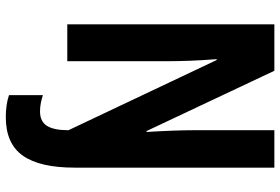

<svg xmlns="http://www.w3.org/2000/svg" viewBox="-172 -582 966 662"><g transform="rotate(90 311.0 -251.0)"><path d="M384 212Q364 212 345 209.5Q326 207 308 201V84Q320 88 334 91Q348 94 364 94Q399 94 414 70Q429 46 429 -4L187 -515H184Q188 -463 189.5 -421.5Q191 -380 191 -349V0H64V-714H224L432 -273H435Q429 -372 429 -435V-714H558V-25Q558 95 516.5 153.5Q475 212 384 212Z"/></g></svg>

Font: Noto Sans Arabic ExtCond
Style: Bold
Weight: 700
Width: 2
Designer: Monotype Design Team, Nadine Chahine, Nizar Qandah and Khaled Hosny
Foundry: Monotype Imaging Inc.
Version: Version 2.012; ttfautohint (v1.8.4.7-5d5b)